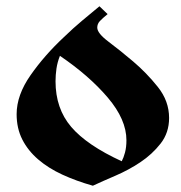

<svg xmlns="http://www.w3.org/2000/svg" viewBox="-20 -809 577 612"><path d="M297 -789 323 -764Q307 -751 298.5 -742Q290 -733 290 -721Q290 -703 326 -676Q362 -649 404.5 -613Q447 -577 483 -532Q519 -487 519 -433Q519 -386 492 -351.5Q465 -317 427.5 -292Q390 -267 348 -249Q306 -231 276 -217Q223 -232 178.5 -252.5Q134 -273 101.5 -301Q69 -329 51 -364.5Q33 -400 33 -445Q33 -506 77.5 -569.5Q122 -633 183 -690Q214 -720 241 -742.5Q268 -765 297 -789ZM157 -550Q157 -463 207 -404.5Q257 -346 368 -295Q374 -306 378.5 -323Q383 -340 383 -362Q383 -428 323.5 -498Q264 -568 171 -631Q163 -611 160 -590.5Q157 -570 157 -550Z"/></svg>

Font: Trickster
Style: Regular
Weight: 400
Designer: Jean-Baptiste Morizot
Foundry: Jean-Baptiste Morizot
Version: Version 2.000;PS 2.0;hotconv 1.0.88;makeotf.lib2.5.647800